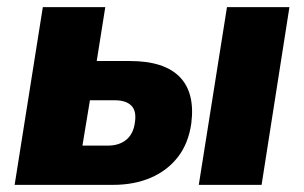

<svg xmlns="http://www.w3.org/2000/svg" viewBox="-20 -518 853 538"><path d="M21 0 100 -498H275L251 -347H344Q440 -347 483.5 -302.5Q527 -258 516 -172Q508 -116 478.5 -78Q449 -40 402.5 -20Q356 0 297 0ZM211 -110H282Q314 -110 334 -126.5Q354 -143 358 -175Q363 -207 348 -222Q333 -237 302 -237H232ZM537 0 616 -498H791L713 0Z"/></svg>

Font: Nunito Sans 10pt SemiCondensed Black
Style: Italic
Weight: 900
Width: 4
Italic angle: -9°
Designer: Vernon Adams
Foundry: Vernon Adams
Version: Version 3.101;gftools[0.9.27]